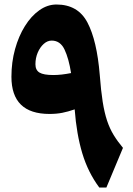

<svg xmlns="http://www.w3.org/2000/svg" viewBox="-20 -840 595 860"><path d="M530.8 -177.7 456.5 0H424.8Q374.5 -67.4 348.6 -153.3Q322.8 -239.3 314.5 -350.1Q284.7 -339.8 258.8 -334.7Q232.9 -329.6 201.7 -329.6Q31.2 -329.6 31.2 -496.1Q31.2 -561.5 47.4 -619.9Q63.5 -678.2 91.6 -723.1Q119.6 -768.1 156 -793.9Q192.4 -819.8 232.9 -819.8Q329.1 -819.8 371.6 -739.3Q414.1 -658.7 426.8 -504.9Q432.1 -434.1 439.9 -384.5Q447.8 -335 459.7 -299.3Q471.7 -263.7 489 -235.4Q506.3 -207 530.8 -177.7ZM298.3 -512.7Q288.1 -578.1 269 -618.2Q250 -658.2 211.4 -658.2Q192.4 -658.2 175.8 -643.3Q159.2 -628.4 148.9 -604.2Q138.7 -580.1 138.7 -552.2Q138.7 -525.9 157 -514.9Q175.3 -503.9 218.8 -503.9Q254.4 -503.9 298.3 -512.7Z"/></svg>

Font: Pinar-DS2-FD ExtraBold
Style: Regular
Weight: 800
Designer: Amin Abedi
Version: Version 3.000